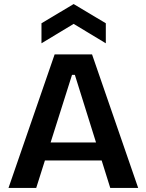

<svg xmlns="http://www.w3.org/2000/svg" viewBox="-20 -929 724 949"><path d="M22 0 250 -660H435L663 0H525L350 -559H336L159 0ZM143 -136V-225H559V-136ZM185 -715V-814L344 -909L503 -814V-715L344 -811Z"/></svg>

Font: Bricolage Grotesque 96pt ExtraBold SemiBold
Style: Regular
Weight: 600
Version: Version 1.001;gftools[0.9.33.dev8+g029e19f]